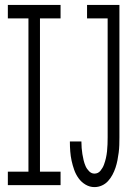

<svg xmlns="http://www.w3.org/2000/svg" viewBox="-20 -755 540 783"><path d="M365 8Q346 8 329 -2Q312 -12 300.5 -28Q289 -44 282.5 -62.5Q276 -81 272 -99.5Q268 -118 266.5 -137.5Q265 -157 265 -176Q265 -177 265 -177Q265 -177 265 -178H312Q312 -178 312 -177.5Q312 -177 312 -177Q312 -164 313 -151.5Q314 -139 316 -126.5Q318 -114 321 -101.5Q324 -89 329 -77.5Q334 -66 343.5 -56.5Q353 -47 365 -47Q380 -47 389.5 -58.5Q399 -70 404 -83.5Q409 -97 412 -110.5Q415 -124 416.5 -138Q418 -152 418.5 -166.5Q419 -181 419 -195V-680H335V-735H467V-195Q467 -179 466.5 -163.5Q466 -148 464 -132.5Q462 -117 459 -101.5Q456 -86 451 -71Q446 -56 438.5 -42Q431 -28 420.5 -16.5Q410 -5 395.5 1.5Q381 8 365 8ZM12 0V-55H96V-680H12V-735H227V-680H143V-55H227V0Z"/></svg>

Font: Iosevka SS04 Light
Style: Regular
Weight: 300
Monospace: yes
Designer: Belleve Invis
Foundry: Belleve Invis
Version: Version 19.0.0; ttfautohint (v1.8.4)